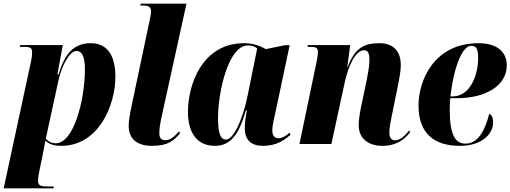

<svg xmlns="http://www.w3.org/2000/svg" viewBox="-35 -780 2765 1040"><path d="M134 -452 -15 240H255L256 230H221C183 230 171 224 171 198C171 188 172 179 176 157L201 35C205 13 208 -3 210 -18C231 0 255 10 296 10C500 10 590 -210 590 -365C590 -494 535 -546 457 -546C359 -546 314 -482 282 -377H276L305 -536H74L72 -526H99C137 -526 139 -515 139 -492C139 -483 137 -468 134 -452ZM267 -4C245 -4 225 -14 213 -29L282 -346C298 -420 341 -504 379 -504C405 -504 425 -481 425 -404C425 -243 366 -4 267 -4Z M789 10C877 10 907 -19 941 -59L934 -68C913 -44 891 -21 861 -21C838 -21 828 -32 828 -60C828 -76 831 -106 840 -146L975 -760H727L725 -750H742C780 -750 783 -734 783 -716C783 -704 779 -684 775 -667L680 -217C667 -154 662 -124 662 -99C662 -26 709 10 789 10Z M1129 10C1213 10 1259 -50 1297 -182H1302C1296 -148 1291 -122 1291 -85C1291 -20 1327 10 1390 10C1467 10 1507 -24 1539 -50L1533 -61C1517 -46 1494 -31 1473 -31C1453 -31 1440 -45 1440 -74C1440 -103 1454 -158 1459 -181L1534 -535H1508L1405 -514C1378 -530 1337 -546 1287 -546C1060 -546 983 -321 983 -174C983 -63 1031 10 1129 10ZM1189 -24C1160 -24 1146 -55 1146 -142C1146 -282 1202 -534 1308 -534C1326 -534 1343 -531 1358 -517L1306 -261C1280 -133 1230 -24 1189 -24Z M2036 10C2114 10 2158 -26 2187 -65L2181 -73C2166 -55 2139 -20 2105 -20C2086 -20 2074 -34 2074 -61C2074 -88 2080 -116 2087 -152L2120 -314C2127 -349 2136 -394 2136 -429C2136 -491 2106 -546 2020 -546C1934 -546 1887 -518 1848 -417H1846L1862 -536H1632L1631 -526H1650C1684 -526 1687 -514 1687 -497C1687 -483 1683 -462 1680 -446L1587 0H1760L1832 -332C1850 -414 1887 -508 1938 -508C1965 -508 1966 -476 1966 -452C1966 -420 1956 -370 1951 -345L1921 -202C1912 -159 1908 -126 1908 -101C1908 -33 1957 10 2036 10Z M2456 10C2579 10 2636 -58 2636 -115C2636 -147 2627 -159 2615 -163C2590 -68 2553 -2 2486 -2C2433 -2 2401 -46 2401 -186C2401 -195 2402 -236 2404 -248H2439C2596 -248 2710 -316 2710 -426C2710 -501 2655 -546 2557 -546C2318 -546 2232 -347 2232 -208C2232 -56 2318 10 2456 10ZM2418 -258H2405C2426 -436 2474 -532 2517 -532C2545 -532 2555 -515 2555 -467C2555 -370 2510 -258 2418 -258Z"/></svg>

Font: Noto Serif Display Condensed Black
Style: Italic
Weight: 900
Width: 3
Italic angle: -12°
Designer: Monotype Design Team
Foundry: Monotype Imaging Inc.
Version: Version 2.009